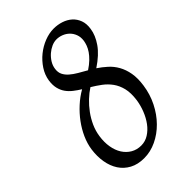

<svg xmlns="http://www.w3.org/2000/svg" viewBox="-222 -811 916 916"><g transform="rotate(-45 236.5 -352.5)"><path d="M293.9 -677.7Q277.8 -677.7 260.7 -670.2Q243.7 -662.6 228.8 -649.7Q213.9 -636.7 203.1 -619.4Q192.4 -602.1 189.9 -582.5Q187 -561.5 194.8 -545.7Q202.6 -529.8 217.8 -516.6Q232.9 -503.4 253.4 -491.5Q273.9 -479.5 296.4 -466.8Q318.8 -481.4 334.5 -496.6Q350.1 -511.7 359.9 -526.1Q369.6 -540.5 374.8 -554.4Q379.9 -568.4 381.8 -581.1Q384.8 -603.5 377.9 -621.6Q371.1 -639.6 358.2 -652.1Q345.2 -664.6 328.4 -671.1Q311.5 -677.7 293.9 -677.7ZM359.9 -202.6Q365.7 -245.6 358.2 -276.6Q350.6 -307.6 334 -330.6Q317.4 -353.5 294.7 -370.4Q272 -387.2 247.6 -401.9Q224.6 -387.2 202.4 -366.2Q180.2 -345.2 161.6 -319.8Q143.1 -294.4 130.1 -265.6Q117.2 -236.8 112.8 -206.1Q107.4 -169.4 112.8 -137.9Q118.2 -106.4 132.8 -83.3Q147.5 -60.1 170.4 -46.6Q193.4 -33.2 222.2 -33.2Q249.5 -33.2 272.7 -47.9Q295.9 -62.5 313.7 -86.4Q331.5 -110.4 343.5 -140.9Q355.5 -171.4 359.9 -202.6ZM444.8 -597.2Q439.5 -559.6 412.8 -521Q386.2 -482.4 331.1 -445.8Q354.5 -430.2 375.7 -411.1Q397 -392.1 411.6 -366.2Q426.3 -340.3 432.4 -306.4Q438.5 -272.5 432.1 -228Q424.8 -176.3 402.1 -131.1Q379.4 -85.9 346.4 -52.5Q313.5 -19 272.9 0.2Q232.4 19.5 189.5 19.5Q147 19.5 116.2 2.9Q85.4 -13.7 66.9 -42.2Q48.3 -70.8 42 -108.4Q35.6 -146 41.5 -188.5Q46.4 -222.2 61.5 -256.1Q76.7 -290 99.4 -320.8Q122.1 -351.6 150.9 -377.9Q179.7 -404.3 212.4 -422.9Q193.4 -434.6 176.5 -447.8Q159.7 -460.9 147.9 -477.5Q136.2 -494.1 131.1 -515.4Q126 -536.6 129.9 -564.5Q134.8 -597.2 153.8 -626.2Q172.9 -655.3 199.7 -677Q226.6 -698.7 258.5 -711.2Q290.5 -723.6 320.8 -723.6Q347.2 -723.6 371.8 -715.6Q396.5 -707.5 414.3 -691.7Q432.1 -675.8 440.9 -652.1Q449.7 -628.4 444.8 -597.2Z"/></g></svg>

Font: Gentium Plus
Style: Italic
Weight: 400
Italic angle: -8°
Designer: J. Victor Gaultney, Annie Olsen, Iska Routamaa
Foundry: SIL International
Version: Version 1.510